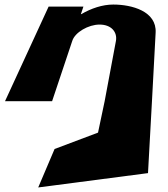

<svg xmlns="http://www.w3.org/2000/svg" viewBox="-20 -445 739 844"><path d="M2 0H209L297.6 -265C309.4 -303 368.6 -337 417.6 -337C470.6 -337 496.4 -303 489.6 -265L440 0L410.9 138L219.9 210L148 379L630.6 316L648 0L664.1 -301C669.6 -396 559 -425 478 -425C430 -425 380.4 -408 337.6 -383H335.6L346.7 -416H193.7Z"/></svg>

Font: Hussar Milosc
Style: Obl
Weight: 700
Foundry: Cannot Into Space Fonts
Version: Version 1.02